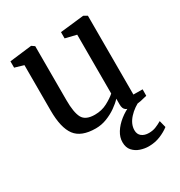

<svg xmlns="http://www.w3.org/2000/svg" viewBox="-186 -685 983 1051"><g transform="rotate(-30 305.5 -159.0)"><path d="M479 9Q452 9 438 -1Q424 -11 424 -37.5V-74Q406 -54.5 378.2 -35Q350.5 -15.5 316.5 -2.2Q282.5 11 246.5 11Q155 11 117.8 -38.8Q80.5 -88.5 80.5 -198V-484.5L24.5 -501V-541L161.5 -557.5H165.5L183.5 -545V-204Q183.5 -126 202.2 -91.2Q221 -56.5 279.5 -56.5Q323 -56.5 358.2 -75.2Q393.5 -94 414 -112.5V-484.5L344 -501.5V-541L490.5 -557.5H495L516.5 -545V-47L574.5 -46.5L574 -6Q557 -1.5 533.2 3.8Q509.5 9 479 9ZM448 241Q422.5 241 396.2 232.2Q370 223.5 352 203.5Q334 183.5 334 149.5Q334 118.5 352.5 88.8Q371 59 402.5 34Q434 9 472.5 -7L501 -11L539.5 -7Q487.5 16 455.5 51.5Q423.5 87 423.5 125.5Q423.5 151 440.8 164.5Q458 178 486 178Q509.5 178 528.8 170.5Q548 163 568.5 151L579.5 194.5Q556 213 522.2 227Q488.5 241 448 241Z"/></g></svg>

Font: Merriweather Text
Style: Regular
Weight: 400
Designer: Eben Sorkin
Foundry: Eben Sorkin
Version: Version 2.100; ttfautohint (v1.7.19-72a1) -l 8 -r 50 -G 200 